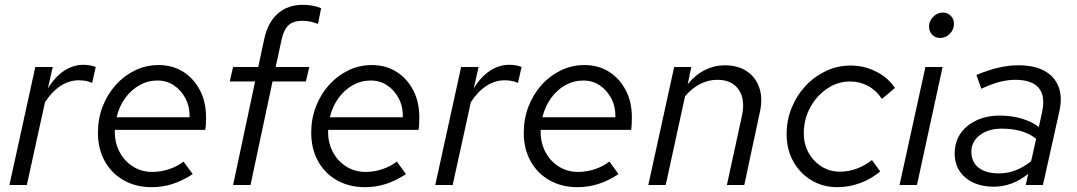

<svg xmlns="http://www.w3.org/2000/svg" viewBox="-20 -765 4455 794"><path d="M19 0 126 -488H198L178 -399Q206 -446 244 -471.5Q282 -497 325 -497Q354 -497 376 -488L361 -422Q352 -427 336.5 -430Q321 -433 306 -433Q266 -433 230 -409.5Q194 -386 166 -342L91 0Z M607 9Q542 9 491.5 -19.5Q441 -48 413 -99Q385 -150 385 -216Q385 -274 404.5 -324.5Q424 -375 458.5 -413.5Q493 -452 538.5 -474Q584 -496 636 -496Q693 -496 737 -468.5Q781 -441 806.5 -392.5Q832 -344 832 -281Q832 -268 831.5 -255Q831 -242 829 -228H455Q453 -180 472.5 -140.5Q492 -101 528 -77.5Q564 -54 610 -54Q645 -54 679.5 -65.5Q714 -77 739 -97L777 -45Q734 -17 693 -4Q652 9 607 9ZM462 -280H764Q765 -323 747.5 -357Q730 -391 700 -411.5Q670 -432 631 -432Q591 -432 556.5 -412.5Q522 -393 497.5 -359Q473 -325 462 -280Z M944 0 1035 -428H930L944 -488H1048L1073 -605Q1088 -673 1129 -709Q1170 -745 1232 -745Q1254 -745 1273 -741.5Q1292 -738 1308 -731L1295 -666Q1263 -679 1230 -679Q1193 -679 1173 -660.5Q1153 -642 1144 -599L1120 -488H1259L1245 -428H1107L1016 0Z M1489 9Q1424 9 1373.5 -19.5Q1323 -48 1295 -99Q1267 -150 1267 -216Q1267 -274 1286.5 -324.5Q1306 -375 1340.5 -413.5Q1375 -452 1420.5 -474Q1466 -496 1518 -496Q1575 -496 1619 -468.5Q1663 -441 1688.5 -392.5Q1714 -344 1714 -281Q1714 -268 1713.5 -255Q1713 -242 1711 -228H1337Q1335 -180 1354.5 -140.5Q1374 -101 1410 -77.5Q1446 -54 1492 -54Q1527 -54 1561.5 -65.5Q1596 -77 1621 -97L1659 -45Q1616 -17 1575 -4Q1534 9 1489 9ZM1344 -280H1646Q1647 -323 1629.5 -357Q1612 -391 1582 -411.5Q1552 -432 1513 -432Q1473 -432 1438.5 -412.5Q1404 -393 1379.5 -359Q1355 -325 1344 -280Z M1780 0 1887 -488H1959L1939 -399Q1967 -446 2005 -471.5Q2043 -497 2086 -497Q2115 -497 2137 -488L2122 -422Q2113 -427 2097.5 -430Q2082 -433 2067 -433Q2027 -433 1991 -409.5Q1955 -386 1927 -342L1852 0Z M2368 9Q2303 9 2252.5 -19.5Q2202 -48 2174 -99Q2146 -150 2146 -216Q2146 -274 2165.5 -324.5Q2185 -375 2219.5 -413.5Q2254 -452 2299.5 -474Q2345 -496 2397 -496Q2454 -496 2498 -468.5Q2542 -441 2567.5 -392.5Q2593 -344 2593 -281Q2593 -268 2592.5 -255Q2592 -242 2590 -228H2216Q2214 -180 2233.5 -140.5Q2253 -101 2289 -77.5Q2325 -54 2371 -54Q2406 -54 2440.5 -65.5Q2475 -77 2500 -97L2538 -45Q2495 -17 2454 -4Q2413 9 2368 9ZM2223 -280H2525Q2526 -323 2508.5 -357Q2491 -391 2461 -411.5Q2431 -432 2392 -432Q2352 -432 2317.5 -412.5Q2283 -393 2258.5 -359Q2234 -325 2223 -280Z M2661 0 2768 -488H2839L2824 -417Q2856 -456 2895 -475.5Q2934 -495 2977 -495Q3032 -495 3069 -470Q3106 -445 3120.5 -401Q3135 -357 3122 -300L3058 0H2986L3048 -285Q3063 -353 3035 -394Q3007 -435 2946 -435Q2909 -435 2875 -417.5Q2841 -400 2813 -367L2733 0Z M3443 9Q3383 9 3335.5 -19.5Q3288 -48 3260.5 -97.5Q3233 -147 3233 -210Q3233 -268 3254 -319.5Q3275 -371 3311.5 -410Q3348 -449 3396 -471.5Q3444 -494 3498 -494Q3553 -494 3603 -469Q3653 -444 3681 -401L3627 -356Q3604 -391 3570 -409.5Q3536 -428 3495 -428Q3444 -428 3400.5 -398.5Q3357 -369 3330.5 -320.5Q3304 -272 3304 -214Q3304 -169 3324 -133Q3344 -97 3378 -76Q3412 -55 3454 -55Q3490 -55 3524 -68Q3558 -81 3586 -103L3620 -56Q3582 -24 3536 -7.5Q3490 9 3443 9Z M3868 -608Q3848 -608 3835 -621.5Q3822 -635 3822 -655Q3822 -670 3830 -683.5Q3838 -697 3851 -705Q3864 -713 3879 -713Q3899 -713 3912 -699.5Q3925 -686 3925 -666Q3925 -643 3908 -625.5Q3891 -608 3868 -608ZM3700 0 3807 -488H3878L3772 0Z M4090 7Q4017 7 3972.5 -30.5Q3928 -68 3928 -130Q3928 -177 3951.5 -212Q3975 -247 4017.5 -267Q4060 -287 4115 -287Q4162 -287 4203.5 -275Q4245 -263 4276 -240L4289 -299Q4304 -367 4276 -401Q4248 -435 4178 -435Q4148 -435 4114.5 -426.5Q4081 -418 4038 -398L4018 -455Q4066 -475 4108.5 -485Q4151 -495 4191 -495Q4257 -495 4299 -472Q4341 -449 4357.5 -406.5Q4374 -364 4361 -305L4293 0H4222L4232 -46Q4198 -19 4163 -6Q4128 7 4090 7ZM4111 -48Q4147 -48 4179.5 -60.5Q4212 -73 4244 -98L4265 -191Q4237 -213 4202 -223Q4167 -233 4122 -233Q4067 -233 4032 -206Q3997 -179 3997 -138Q3997 -95 4027 -71.5Q4057 -48 4111 -48Z"/></svg>

Font: Red Hat Text
Style: Italic
Weight: 400
Italic angle: -12°
Designer: Pentagram, MCKL
Foundry: Pentagram, MCKL
Version: Version 1.023